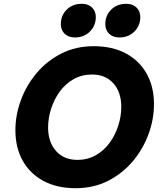

<svg xmlns="http://www.w3.org/2000/svg" viewBox="-20 -974 851 1010"><path d="M473 -731Q572 -731 643 -692.5Q714 -654 752 -585.5Q790 -517 790 -426Q790 -346 761 -267.5Q732 -189 678 -125Q624 -61 548 -22.5Q472 16 378 16Q279 16 208 -22.5Q137 -61 99 -129.5Q61 -198 61 -289Q61 -369 90 -447.5Q119 -526 173 -590Q227 -654 303 -692.5Q379 -731 473 -731ZM464 -582Q410 -582 367 -557.5Q324 -533 294.5 -492.5Q265 -452 249 -402.5Q233 -353 233 -303Q233 -227 274.5 -180Q316 -133 387 -133Q441 -133 484 -157.5Q527 -182 556.5 -222.5Q586 -263 602 -312.5Q618 -362 618 -412Q618 -489 576.5 -535.5Q535 -582 464 -582ZM374 -777Q340 -777 320 -796.5Q300 -816 300 -847Q300 -893 331 -923.5Q362 -954 411 -954Q444 -954 464 -934.5Q484 -915 484 -885Q484 -839 453 -808Q422 -777 374 -777ZM608 -777Q574 -777 554 -796.5Q534 -816 534 -847Q534 -893 565 -923.5Q596 -954 645 -954Q678 -954 698 -934.5Q718 -915 718 -885Q718 -839 687 -808Q656 -777 608 -777Z"/></svg>

Font: Wix Madefor Text ExtraBold
Style: Italic
Weight: 800
Italic angle: -12°
Designer: Dalton Maag Ltd
Foundry: Dalton Maag Ltd
Version: Version 3.100